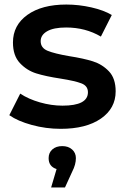

<svg xmlns="http://www.w3.org/2000/svg" viewBox="-20 -560 555 845"><path d="M21 -53 69 -148Q105 -124 155.5 -109.5Q206 -95 255 -95Q367 -95 367 -154Q367 -182 338.5 -193Q310 -204 247 -214Q181 -224 139.5 -237Q98 -250 67.5 -282.5Q37 -315 37 -373Q37 -449 100.5 -494.5Q164 -540 272 -540Q327 -540 382 -527.5Q437 -515 472 -494L424 -399Q356 -439 271 -439Q216 -439 187.5 -422.5Q159 -406 159 -379Q159 -349 189.5 -336.5Q220 -324 284 -313Q348 -303 389 -290Q430 -277 459.5 -246Q489 -215 489 -158Q489 -83 424 -38Q359 7 247 7Q182 7 120 -10Q58 -27 21 -53ZM314 136Q314 164 298 195L266 265H205L229 184Q194 173 194 136Q194 112 210.5 97.5Q227 83 254 83Q281 83 297.5 98Q314 113 314 136Z"/></svg>

Font: APTA Sans SemiBold
Style: Bold
Weight: 600
Version: Version 7.200